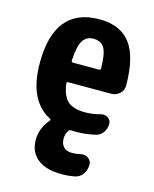

<svg xmlns="http://www.w3.org/2000/svg" viewBox="-113 -606 726 903"><g transform="rotate(15 250.0 -155.0)"><path d="M316.4 -300.8Q325.2 -300.8 325.2 -309.6Q324.2 -381.8 308.1 -408.2Q292 -434.6 254.9 -434.6Q221.7 -434.6 204.1 -407.7Q186.5 -380.9 182.6 -309.6Q182.6 -300.8 191.4 -300.8ZM259.8 -530.3Q360.4 -530.3 409.7 -466.3Q459 -402.3 460 -261.7Q460 -237.3 442.4 -221.7Q424.8 -206.1 401.4 -206.1H193.4Q184.6 -206.1 185.5 -198.2Q193.4 -137.7 221.2 -113.8Q249 -89.8 304.7 -89.8Q342.8 -89.8 380.9 -100.6Q398.4 -105.5 414.1 -95.2Q429.7 -85 429.7 -66.4Q429.7 -43 416.5 -24.4Q403.3 -5.9 380.9 -1Q334 9.8 285.2 9.8Q282.2 9.8 274.9 9.3Q267.6 8.8 264.6 8.8Q255.9 8.8 251 16.6Q240.2 35.2 240.2 54.7Q240.2 81.1 254.4 95.7Q268.6 110.4 294.9 110.4Q313.5 110.4 336.9 105.5Q356.4 100.6 373 111.8Q389.6 123 389.6 141.6V142.6Q389.6 168.9 375 189.5Q360.4 210 335.9 213.9Q305.7 219.7 275.4 219.7Q198.2 219.7 156.7 187Q115.2 154.3 115.2 94.7Q115.2 38.1 155.3 -8.8Q161.1 -14.6 153.3 -18.6Q40 -78.1 40 -259.8Q40 -530.3 259.8 -530.3Z"/></g></svg>

Font: Rounded Mgen+ 1mn bold
Style: Bold
Weight: 700
Designer: [Source Han Sans]
Ryoko NISHIZUKA  (kana & ideographs); Paul D. Hunt (Latin, Greek & Cyrillic); Wenlong ZHANG  (bopomofo
Version: Version 1.059.20150602